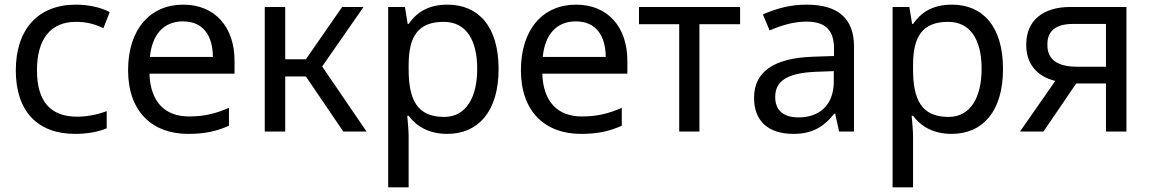

<svg xmlns="http://www.w3.org/2000/svg" viewBox="-20 -566 4950 826"><path d="M303 10C355 10 405 1 439 -14V-88C397 -72 352 -64 312 -64C196 -64 139 -131 139 -264C139 -398 198 -472 306 -472C351 -472 383 -464 425 -445L452 -514C413 -535 358 -546 306 -546C144 -546 48 -440 48 -263C48 -86 143 10 303 10Z M789 10C862 10 910 -1 965 -25V-102C909 -78 861 -65 793 -65C688 -65 627 -129 623 -249H989V-304C989 -450 905 -546 768 -546C626 -546 531 -440 531 -264C531 -85 636 10 789 10ZM625 -321C634 -417 684 -474 767 -474C855 -474 895 -412 896 -321Z M1119 0H1207V-237H1296L1457 0H1557L1366 -280L1544 -536H1452L1296 -311H1207V-536H1119Z M1650 240H1738V20C1738 -5 1734 -45 1732 -68H1738C1769 -26 1821 10 1904 10C2037 10 2125 -86 2125 -269C2125 -454 2037 -546 1905 -546C1818 -546 1770 -509 1738 -463H1734L1722 -536H1650ZM1891 -63C1774 -63 1738 -137 1738 -269V-286C1738 -411 1780 -472 1889 -472C1987 -472 2033 -392 2033 -270C2033 -150 1987 -63 1891 -63Z M2479 10C2552 10 2600 -1 2655 -25V-102C2599 -78 2551 -65 2483 -65C2378 -65 2317 -129 2313 -249H2679V-304C2679 -450 2595 -546 2458 -546C2316 -546 2221 -440 2221 -264C2221 -85 2326 10 2479 10ZM2315 -321C2324 -417 2374 -474 2457 -474C2545 -474 2585 -412 2586 -321Z M2902 0H2989V-462H3164V-536H2729V-462H2902Z M3394 10C3469 10 3521 -16 3569 -77H3573L3590 0H3654V-366C3654 -486 3586 -546 3450 -546C3387 -546 3328 -533 3262 -504L3291 -435C3348 -460 3400 -473 3449 -473C3531 -473 3568 -437 3568 -356V-325L3477 -322C3307 -316 3224 -256 3224 -145C3224 -46 3284 10 3394 10ZM3416 -61C3350 -61 3315 -91 3315 -149C3315 -218 3368 -252 3488 -257L3567 -260V-215C3567 -110 3501 -61 3416 -61Z M3820 240H3908V20C3908 -5 3904 -45 3902 -68H3908C3939 -26 3991 10 4074 10C4207 10 4295 -86 4295 -269C4295 -454 4207 -546 4075 -546C3988 -546 3940 -509 3908 -463H3904L3892 -536H3820ZM4061 -63C3944 -63 3908 -137 3908 -269V-286C3908 -411 3950 -472 4059 -472C4157 -472 4203 -392 4203 -270C4203 -150 4157 -63 4061 -63Z M4368 0H4469L4610 -207H4738V0H4826V-536H4585C4465 -536 4395 -476 4395 -375C4394 -293 4440 -237 4520 -218ZM4613 -279C4528 -279 4485 -311 4486 -374C4485 -433 4523 -463 4596 -463H4738V-279Z"/></svg>

Font: Noto Sans Math
Style: Regular
Weight: 400
Designer: Monotype Design Team, Delve Withrington, Jeff Kellem
Foundry: Monotype Imaging Inc., Delve Fonts LLC
Version: Version 3.000